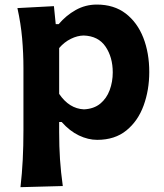

<svg xmlns="http://www.w3.org/2000/svg" viewBox="-20 -586 702 824"><path d="M67.9 217.3Q74.7 157.7 77.6 99.4Q80.6 41 80.6 -27.3V-294.4Q80.6 -356.9 75 -421.4Q69.3 -485.8 54.7 -551.3L211.4 -559.6L219.2 -482.4H231.9Q263.2 -519.5 304.9 -543Q346.7 -566.4 395.5 -566.4Q469.2 -566.4 519.3 -528.1Q569.3 -489.7 595 -424.3Q620.6 -358.9 620.6 -276.9Q620.6 -199.7 596.4 -133.3Q572.3 -66.9 522.7 -26.4Q473.1 14.2 397 14.2Q358.4 14.2 318.8 -4.6Q279.3 -23.4 244.6 -62.5H233.9V-19Q233.9 43 237.5 97.9Q241.2 152.8 249.5 212.4ZM340.3 -116.7Q382.8 -118.7 410.2 -141.1Q437.5 -163.6 450.7 -199.2Q463.9 -234.9 463.9 -275.4Q463.9 -340.3 432.9 -386Q401.9 -431.6 338.9 -433.6Q312 -433.1 284.2 -419.4Q256.3 -405.8 233.9 -379.9V-183.1Q276.9 -119.6 340.3 -116.7Z"/></svg>

Font: Pinar-DS2-FD Bold
Style: Regular
Weight: 700
Designer: Amin Abedi
Version: Version 3.000